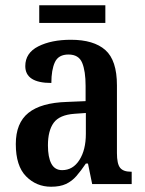

<svg xmlns="http://www.w3.org/2000/svg" viewBox="-20 -699 551 729"><path d="M174 10Q118 10 79 -29.5Q40 -69 40 -152Q40 -232 88 -270.5Q136 -309 234 -312L305 -315V-373Q305 -429 292 -460.5Q279 -492 240 -492Q202 -492 188.5 -463Q175 -434 175 -384Q76 -384 76 -448Q76 -498 125.5 -523Q175 -548 249 -548Q336 -548 380 -509Q424 -470 424 -375V-118Q424 -77 436 -62Q448 -47 477 -47H480V0H330L314 -78H306Q287 -50 270 -30.5Q253 -11 230.5 -0.5Q208 10 174 10ZM216 -53Q257 -53 281.5 -91.5Q306 -130 306 -191V-270L263 -267Q206 -263 184 -233Q162 -203 162 -147Q162 -102 175 -77.5Q188 -53 216 -53ZM129 -612V-679H380V-612Z"/></svg>

Font: Noto Serif Myanmar Cond SemBd
Style: Regular
Weight: 600
Width: 3
Designer: Ben Mitchell and the Monotype Design Team
Foundry: Monotype Imaging Inc.
Version: Version 2.106; ttfautohint (v1.8.4.7-5d5b)